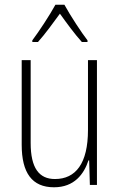

<svg xmlns="http://www.w3.org/2000/svg" viewBox="-20 -784 507 814"><path d="M253 -764H215C191 -720 145 -650 117 -613V-606H141C170 -638 207 -689 234 -726C262 -687 297 -639 327 -606H351V-613C328 -642 278 -718 253 -764ZM391 -529H353V-233C353 -91 301 -25 213 -25C146 -25 110 -71 110 -178V-529H72V-170C72 -51 116 10 209 10C295 10 336 -46 355 -104H358L361 0H391Z"/></svg>

Font: Noto Sans Sinhala UI Condensed ExtraLight
Style: Regular
Weight: 200
Width: 3
Designer: Jelle Bosma - Monotype Design Team
Foundry: Monotype Imaging Inc.
Version: Version 2.006